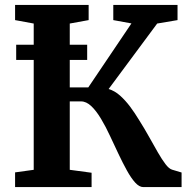

<svg xmlns="http://www.w3.org/2000/svg" viewBox="-20 -763 778 783"><path d="M41.5 0V-60L117.5 -70.5V-667L41.5 -681V-743H341.5V-681L264.5 -667V-406.5H340L516 -667.5L442 -681V-743H704V-681L621 -667L423 -400Q448 -392.5 469.8 -373Q491.5 -353.5 510.8 -327.8Q530 -302 547.5 -273Q569 -239 588 -204.8Q607 -170.5 623.8 -141.5Q640.5 -112.5 655 -93.5Q669.5 -74.5 682 -71L720.5 -59.5V0H564.5Q548 0 531.2 -18.5Q514.5 -37 497.5 -67.8Q480.5 -98.5 463.2 -135.2Q446 -172 429 -208Q411.5 -246 392.2 -278.2Q373 -310.5 352.5 -330Q332 -349.5 310.5 -349.5H264.5V-70.5L353.5 -58.5V0ZM335.5 -580.5V-518.5H46V-580.5Z"/></svg>

Font: Merriweather 20pt
Style: Bold
Weight: 700
Version: Version 2.100